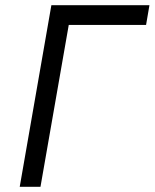

<svg xmlns="http://www.w3.org/2000/svg" viewBox="-20 -720 596 740"><path d="M56 0H136L245 -624H543L556 -700H178Z"/></svg>

Font: Fixel Display 20240404
Style: Italic
Weight: 400
Italic angle: -10°
Designer: AlfaBravo + MacPaw
Foundry: Kyrylo Tkachov, Marchela Mozhyna, Serhii Makarenko, Maria Weinstein, Zakhar Kryvoshyya
Version: Version 1.211;Glyphs 3.2 (3225)